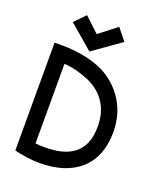

<svg xmlns="http://www.w3.org/2000/svg" viewBox="-162 -1005 966 1127"><g transform="rotate(20 321.0 -441.5)"><path d="M386.2 -897 275.9 -812 185.1 -897 120.1 -830.1 271 -701.2 444.8 -824.2ZM61 -6.8Q96.7 2.9 141.1 8.5Q185.5 14.2 215.8 14.2Q383.3 14.2 474.1 -68.8Q564.9 -151.9 564.9 -304.2Q564.9 -412.6 512 -497.3Q459 -582 365.2 -629.9Q252.4 -680.2 107.9 -680.2H61ZM386.2 -123Q326.7 -83 215.8 -83Q182.6 -83 158.2 -85.9V-583Q230.5 -580.1 321.8 -541Q393.1 -507.3 430.4 -447Q467.8 -386.7 467.8 -304.2Q467.8 -174.8 386.2 -123Z"/></g></svg>

Font: Comic Neue Angular
Style: Bold
Weight: 700
Designer: Craig Rozynski
Foundry: Craig Rozynski
Version: Version 2.003